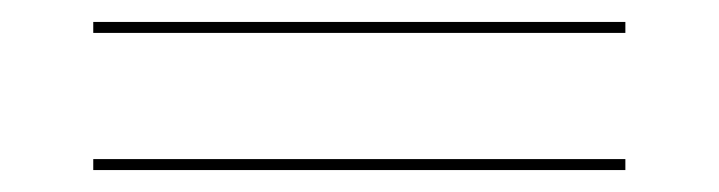

<svg xmlns="http://www.w3.org/2000/svg" viewBox="-20 -340 655 175"><path d="M65 -185H550V-195H65ZM65 -310H550V-320H65Z"/></svg>

Font: Jost Thin
Style: Regular
Weight: 250
Version: Version 3.710